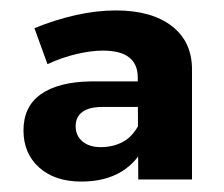

<svg xmlns="http://www.w3.org/2000/svg" viewBox="-20 -802 430 368"><path d="M176 -597Q151 -597 138 -587.5Q125 -578 125 -560Q125 -542 138 -531Q151 -520 173 -520Q196 -520 214.5 -529.5Q233 -539 245 -561L260 -529Q245 -493 213.5 -473.5Q182 -454 136 -454Q85 -454 55 -481Q25 -508 25 -552Q25 -598 58.5 -621.5Q92 -645 154 -646H255V-597ZM244 -654Q244 -679 227.5 -692Q211 -705 177 -705Q155 -705 127 -698.5Q99 -692 71 -679L46 -748Q85 -764 125 -773Q165 -782 202 -782Q271 -782 310 -751.5Q349 -721 348 -666V-458H245Z"/></svg>

Font: Alexandria SemiBold
Style: Regular
Weight: 600
Designer: Mohamed Gaber
Foundry: Kief Type Foundry
Version: Version 5.100